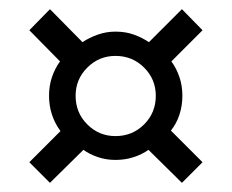

<svg xmlns="http://www.w3.org/2000/svg" viewBox="-20 -504 506 419"><path d="M44 -438 89 -484 160 -412Q175 -422 193.5 -428.5Q212 -435 232 -435Q254 -435 272 -428.5Q290 -422 305 -412L377 -484L422 -438L354 -370Q365 -355 371.5 -336Q378 -317 378 -295Q378 -273 371.5 -253.5Q365 -234 353 -219L422 -150L377 -105L304 -177Q290 -167 271.5 -161Q253 -155 232 -155Q212 -155 194 -161Q176 -167 162 -177L89 -105L44 -150L112 -218Q100 -234 93.5 -253.5Q87 -273 87 -295Q87 -317 93.5 -336Q100 -355 111 -370ZM232 -207Q269 -207 294.5 -232.5Q320 -258 320 -295Q320 -331 294.5 -356.5Q269 -382 232 -382Q196 -382 170.5 -356.5Q145 -331 145 -295Q145 -258 170.5 -232.5Q196 -207 232 -207Z"/></svg>

Font: Georama SemiExpanded
Style: Regular
Weight: 400
Width: 6
Designer: Jean-Baptiste Levee
Foundry: Production Type
Version: Version 1.001